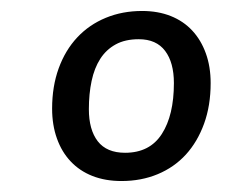

<svg xmlns="http://www.w3.org/2000/svg" viewBox="-20 -744 416 350"><path d="M239 -724Q268 -724 291.2 -714.8Q314.5 -705.5 330.5 -688.2Q346.5 -671 355.2 -646.8Q364 -622.5 364 -592.5Q364 -551.5 352 -518.5Q340 -485.5 318.8 -462.2Q297.5 -439 267.5 -426.5Q237.5 -414 201.5 -414Q172 -414 148.5 -423.2Q125 -432.5 108.8 -449.8Q92.5 -467 83.8 -491.5Q75 -516 75 -546Q75 -586.5 87 -619.5Q99 -652.5 120.8 -675.8Q142.5 -699 172.8 -711.5Q203 -724 239 -724ZM208 -465.5Q253 -465.5 275 -499.8Q297 -534 297 -592.5Q297 -630 281 -651.2Q265 -672.5 233 -672.5Q208 -672.5 190.8 -663Q173.5 -653.5 162.8 -636.8Q152 -620 147 -596.5Q142 -573 142 -545Q142 -507.5 158.2 -486.5Q174.5 -465.5 208 -465.5Z"/></svg>

Font: Lato 2
Style: Italic
Weight: 400
Italic angle: -7°
Designer: Lukasz Dziedzic with Adam Twardoch and Botio Nikoltchev
Foundry: tyPoland Lukasz Dziedzic
Version: Version 2.015; 2015-08-06; http://www.latofonts.com/